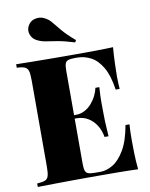

<svg xmlns="http://www.w3.org/2000/svg" viewBox="-100 -1018 851 1091"><g transform="rotate(-10 325.0 -473.0)"><path d="M587 -708Q583 -658 581.5 -611.5Q580 -565 580 -540Q580 -519 581 -500Q582 -481 583 -468H560Q548 -551 520 -598.5Q492 -646 454.5 -665.5Q417 -685 376 -685H363Q337 -685 324 -680.5Q311 -676 306.5 -663Q302 -650 302 -622V-86Q302 -59 306.5 -45.5Q311 -32 324 -27.5Q337 -23 363 -23H396Q429 -23 465.5 -44.5Q502 -66 533 -118Q564 -170 580 -260H603Q600 -224 600 -168Q600 -143 601 -96.5Q602 -50 607 0Q556 -2 492 -2.5Q428 -3 378 -3Q351 -3 309.5 -3Q268 -3 219.5 -2.5Q171 -2 121.5 -1.5Q72 -1 28 0V-20Q59 -22 74 -28Q89 -34 94 -52Q99 -70 99 -106V-602Q99 -639 94 -656.5Q89 -674 73.5 -680.5Q58 -687 28 -688V-708Q72 -707 121.5 -706.5Q171 -706 219.5 -705.5Q268 -705 309.5 -705Q351 -705 378 -705Q424 -705 482.5 -705.5Q541 -706 587 -708ZM442 -366Q442 -366 442 -356Q442 -346 442 -346H272Q272 -346 272 -356Q272 -366 272 -366ZM471 -498Q467 -441 467.5 -411Q468 -381 468 -356Q468 -331 469 -301Q470 -271 474 -214H451Q445 -251 426.5 -281Q408 -311 379 -328.5Q350 -346 312 -346V-366Q340 -366 363 -378Q386 -390 403.5 -410Q421 -430 432.5 -453Q444 -476 448 -498ZM229 -939Q254 -928 271 -907Q288 -886 313.5 -855.5Q339 -825 387 -784L380 -772Q322 -790 283 -796.5Q244 -803 217 -807Q190 -811 167 -823Q143 -835 133.5 -859.5Q124 -884 135 -908Q149 -937 178 -943.5Q207 -950 229 -939Z"/></g></svg>

Font: Playfair Display Black
Style: Regular
Weight: 900
Designer: Claus Eggers Sørensen
Foundry: Claus Eggers Sørensen
Version: Version 1.203